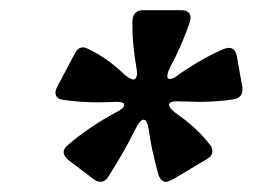

<svg xmlns="http://www.w3.org/2000/svg" viewBox="-20 -783 496 377"><path d="M177 -426Q171 -426 164 -431L114 -469Q105 -477 105 -484Q105 -491 112 -497Q153 -533 209 -563Q224 -571 224 -577Q224 -583 210 -583L175 -582Q136 -582 104 -587Q89 -589 89 -601Q89 -606 92 -612L127 -678Q133 -690 143 -690Q147 -690 153 -687Q191 -669 225 -636Q240 -624 245 -628Q249 -631 249 -639Q249 -645 248 -649Q240 -696 240 -730V-743Q242 -763 261 -763H336Q347 -763 351.5 -757Q356 -751 353 -741Q338 -695 313 -649Q306 -633 310 -629Q311 -628 313 -628Q321 -628 330 -636Q379 -670 420 -687Q426 -689 429 -689Q442 -689 445 -673L456 -611V-607Q456 -591 439 -588Q407 -583 370 -583L332 -584H325Q315 -584 312 -579V-577Q312 -571 325 -561Q367 -532 392 -499Q397 -494 397 -486Q397 -477 387 -471L318 -430Q310 -426 306 -426Q296 -426 291 -440Q277 -491 272 -529Q269 -548 262 -548Q255 -548 245 -528Q224 -485 192 -435Q186 -426 177 -426Z"/></svg>

Font: Open Sauce Two Black Italic
Style: Regular
Weight: 900
Italic angle: -10°
Designer: Alfredo Marco Pradil
Foundry: Creative Sauce Fz LLC
Version: Version 1.477